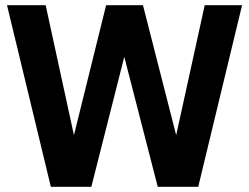

<svg xmlns="http://www.w3.org/2000/svg" viewBox="-20 -720 960 740"><path d="M7 -700H156L265 -199L389 -700H531L659 -199L769 -700H913L744 0H588L459 -501L332 0H176Z"/></svg>

Font: Golos UI
Style: Bold
Weight: 700
Designer: A.Korolkova, Vitaly Kuzmin
Foundry: ParaType Ltd
Version: Version 2.000